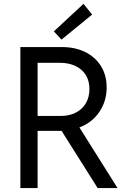

<svg xmlns="http://www.w3.org/2000/svg" viewBox="-20 -960 657 980"><path d="M84 -719.7H297.9Q362.8 -719.7 414.1 -694.8Q465.3 -669.9 494.9 -623.3Q524.4 -576.7 524.4 -513.7Q524.4 -444.3 487.5 -389.4Q450.7 -334.5 385.3 -309.6L580.1 0H478.5L294.4 -292H284.2H171.9V0H84ZM254.9 -799.8 406.2 -940.4 450.2 -885.7 293.9 -757.8ZM290 -368.2Q333.5 -368.2 366.7 -385Q399.9 -401.9 418.2 -433.1Q436.5 -464.4 436.5 -505.9Q436.5 -547.4 417.7 -577.4Q398.9 -607.4 364.5 -623.5Q330.1 -639.6 284.2 -639.6H171.9V-368.2Z"/></svg>

Font: Reddit Sans Strawberry
Style: Regular
Weight: 400
Designer: Stephen Hutchings
Foundry: Reddit
Version: Version 1.013